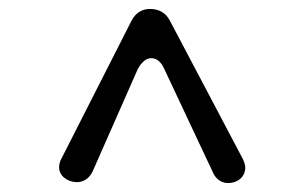

<svg xmlns="http://www.w3.org/2000/svg" viewBox="-20 -804 680 429"><path d="M458 -414C466 -401 477 -395 490 -395C509 -395 528 -407 528 -430C528 -435 526 -441 523 -448L360 -757C351 -775 336 -784 315 -784C297 -784 283 -775 274 -758L118 -451C114 -444 112 -437 112 -430C112 -411 131 -397 152 -397C165 -397 179 -404 187 -421L288 -650C297 -666 307 -674 318 -674C330 -674 340 -666 347 -650Z"/></svg>

Font: Dongle Light
Style: Regular
Weight: 300
Designer: Yanghee Ryu
Foundry: Yanghee Ryu
Version: Version 2.000